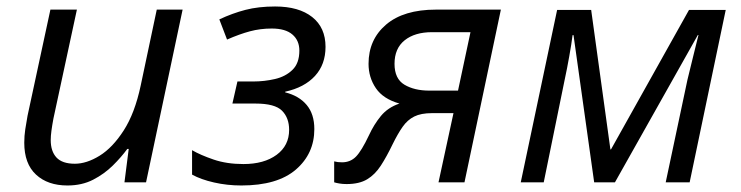

<svg xmlns="http://www.w3.org/2000/svg" viewBox="-20 -565 2297 595"><path d="M189 9.8Q127.9 9.8 91.6 -23.9Q55.2 -57.6 55.2 -122.6Q55.2 -144 58.3 -164.3Q61.5 -184.6 65.4 -206.5L136.2 -535.2H218.3L145.5 -197.3Q141.6 -176.3 139.4 -159.9Q137.2 -143.6 137.2 -130.9Q137.2 -96.2 155 -76.9Q172.9 -57.6 211.9 -57.6Q248.5 -57.6 288.8 -82.5Q329.1 -107.4 363.5 -160.9Q397.9 -214.4 416 -299.8L465.8 -535.2H545.9L432.6 0H365.7L378.9 -103.5H374.5Q356 -78.1 329.6 -52Q303.2 -25.9 268.6 -8.1Q233.9 9.8 189 9.8Z M728 9.8Q684.1 9.8 643.3 0.5Q602.5 -8.8 575.2 -23.9V-99.6Q601.1 -84.5 641.8 -70.6Q682.6 -56.6 734.4 -56.6Q798.3 -56.6 837.2 -85.2Q876 -113.8 876 -162.6Q876 -199.7 854 -221.9Q832 -244.1 771.5 -244.1H700.2L715.8 -312.5H765.1Q799.3 -312.5 832 -320.1Q864.7 -327.6 886.2 -348.4Q907.7 -369.1 907.7 -408.2Q907.7 -439.5 886.2 -458Q864.7 -476.6 822.3 -476.6Q786.6 -476.6 754.6 -468Q722.7 -459.5 683.6 -442.4L659.7 -504.9Q700.2 -523.9 740.5 -534.4Q780.8 -544.9 832.5 -544.9Q906.2 -544.9 947.5 -512.2Q988.8 -479.5 988.8 -419.9Q988.8 -365.2 956.1 -329.6Q923.3 -293.9 863.8 -280.8V-278.8Q906.7 -268.1 930.4 -239.7Q954.1 -211.4 954.1 -165Q954.1 -88.9 897 -39.6Q839.8 9.8 728 9.8Z M1054.2 5.4Q1042 5.4 1032 3.7Q1022 2 1015.6 0V-64.9Q1025.9 -62 1040 -62Q1065.9 -62 1083.3 -79.8Q1100.6 -97.7 1123 -145Q1138.7 -179.2 1160.4 -205.6Q1182.1 -231.9 1217.8 -244.1Q1167.5 -258.3 1144.8 -291.7Q1122.1 -325.2 1122.1 -367.2Q1122.1 -442.4 1176.5 -488.8Q1231 -535.2 1331.1 -535.2H1532.2L1419.4 0H1338.9L1385.3 -214.4H1318.8Q1284.7 -214.4 1263.7 -203.9Q1242.7 -193.4 1227.8 -172.1Q1212.9 -150.9 1196.8 -118.2Q1178.2 -79.6 1160.2 -51.8Q1142.1 -23.9 1117.7 -9.3Q1093.3 5.4 1054.2 5.4ZM1310.1 -284.2H1399.4L1438 -465.3H1318.8Q1265.6 -465.3 1234.1 -440.2Q1202.6 -415 1202.6 -367.2Q1202.6 -320.8 1233.4 -302.5Q1264.2 -284.2 1310.1 -284.2Z M1593.8 0 1706.5 -534.2H1812L1871.6 -102.1H1873.5L2115.2 -534.2H2229L2117.2 0H2043L2110.4 -317.9Q2119.1 -353.5 2127.9 -389.4Q2136.7 -425.3 2144.5 -456.5H2142.6L1885.7 0H1821.3L1757.3 -456.1H1754.4Q1751 -428.7 1744.1 -390.4Q1737.3 -352.1 1729.5 -315.9L1665 0Z"/></svg>

Font: Open Sans
Style: Italic
Weight: 400
Italic angle: -12°
Designer: Monotype Design Team
Foundry: Monotype Imaging Inc.
Version: Version 3.000; ttfautohint (v1.8.4)